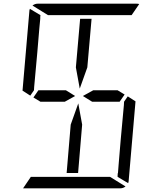

<svg xmlns="http://www.w3.org/2000/svg" viewBox="-20 -1020 856 1040"><path d="M485 -531H617L655 -508L628 -469H479L429 -500ZM425 -345 403 -83H341L363 -345L404 -460ZM672 -498 714 -471 677 -41Q677 -34 674 -28L617 -62V-70L618 -82L619 -83L623 -134L634 -265L651 -450L652 -469ZM391 -655 414 -918H476L453 -655L412 -540ZM144 -502 102 -529 139 -959Q139 -966 142 -972L199 -938L198 -928V-918L193 -866L182 -735L165 -548L164 -531ZM240 -938 156 -990Q169 -1000 184 -1000H452H720Q730 -1000 734 -998L693 -938H663H477H415ZM576 -62 660 -10Q647 0 632 0H364H105L147 -62H153H339H401ZM331 -469H199L161 -492L188 -531H337L387 -500Z"/></svg>

Font: DSEG14 Modern
Style: Light Italic
Weight: 300
Italic angle: -5°
Designer: Keshikan(Twitter:@keshinomi_88pro)
Version: Version 0.46